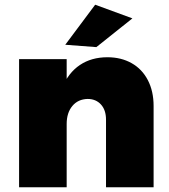

<svg xmlns="http://www.w3.org/2000/svg" viewBox="-20 -795 718 815"><path d="M430 -287Q430 -328 408.5 -351.5Q387 -375 352 -375Q311 -374 287 -345Q263 -316 263 -269H217Q217 -358 243.5 -422Q270 -486 319 -519Q368 -552 436 -552Q494 -552 538.5 -527Q583 -502 607.5 -455Q632 -408 632 -345V0H430ZM61 -544H263V0H61ZM384 -775 542 -717 389 -595 257 -605Z"/></svg>

Font: Alexandria ExtraBold
Style: Regular
Weight: 800
Designer: Mohamed Gaber
Foundry: Kief Type Foundry
Version: Version 5.100